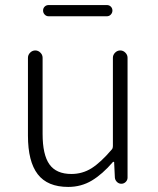

<svg xmlns="http://www.w3.org/2000/svg" viewBox="-20 -735 630 768"><path d="M252.9 12.7Q169.9 12.7 130.9 -38.1Q91.8 -88.9 91.8 -192.4V-503.9Q91.8 -515.6 100.6 -524.4Q109.4 -533.2 121.1 -533.2Q132.8 -533.2 141.6 -524.4Q150.4 -515.6 150.4 -503.9V-199.2Q150.4 -116.2 177.7 -77.6Q205.1 -39.1 265.6 -39.1Q309.6 -39.1 346.2 -62Q382.8 -85 427.7 -137.7Q431.6 -142.6 431.6 -150.4V-503.9Q431.6 -515.6 440.4 -524.4Q449.2 -533.2 460.9 -533.2Q472.7 -533.2 481.4 -524.4Q490.2 -515.6 490.2 -503.9V-24.4Q490.2 -14.6 482.9 -7.3Q475.6 0 465.3 0Q455.1 0 447.8 -7.3Q440.4 -14.6 439.5 -24.4L436.5 -86.9Q435.5 -87.9 434.1 -87.9Q432.6 -87.9 431.6 -86.9Q389.6 -38.1 347.2 -12.7Q304.7 12.7 252.9 12.7ZM174.8 -669.9Q165 -669.9 158.7 -676.8Q152.3 -683.6 152.3 -692.9Q152.3 -702.1 158.7 -708.5Q165 -714.8 174.8 -714.8H407.2Q417 -714.8 423.3 -708.5Q429.7 -702.1 429.7 -692.9Q429.7 -683.6 423.3 -676.8Q417 -669.9 407.2 -669.9Z"/></svg>

Font: Gen Jyuu Gothic Light
Style: Regular
Weight: 200
Designer: [Source Han Sans]
Ryoko NISHIZUKA  (kana & ideographs); Paul D. Hunt (Latin, Greek & Cyrillic); Wenlong ZHANG  (bopomofo
Version: Version 1.002.20150607